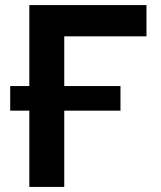

<svg xmlns="http://www.w3.org/2000/svg" viewBox="-20 -733 630 753"><path d="M95 0V-299H20V-395.5H95V-713H554.5V-590.5H232V-395.5H452.5V-299H232V0Z"/></svg>

Font: Commissioner SemiBold
Style: Regular
Weight: 600
Designer: Kostas Bartsokas
Foundry: Kostas Bartsokas
Version: Version 1.000; ttfautohint (v1.8.3)